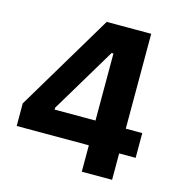

<svg xmlns="http://www.w3.org/2000/svg" viewBox="-105 -798 848 893"><g transform="rotate(15 319.5 -351.5)"><path d="M20.5 -235.8 299.7 -703.1H439.5L171.3 -255.5V-246.3H593.3V-127.1H20.5ZM397.5 -703.1V-569.1H343.3V-703.1ZM513.9 -703.1V0H368V-703.1Z"/></g></svg>

Font: Wand UI Pro
Style: Regular
Weight: 400
Designer: Andreas Faust
Version: Version 1.003;FEAKit 1.0